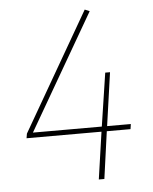

<svg xmlns="http://www.w3.org/2000/svg" viewBox="-50 -715 603 758"><g transform="rotate(-5 251.5 -336.5)"><path d="M453 -187H359L333 0H311L338 -187H41L44 -205L314 -673L333 -665L68 -207H341L373 -418H392L362 -207H456Z"/></g></svg>

Font: FiraGO Thin
Style: Italic
Weight: 100
Italic angle: -8°
Designer: bBox Type GmbH
Foundry: bBox Type GmbH
Version: Version 1.001